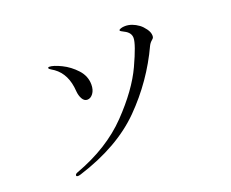

<svg xmlns="http://www.w3.org/2000/svg" viewBox="-108 -850 1216 1012"><g transform="rotate(-20 500.0 -344.0)"><path d="M162 -21Q162 -29 175 -34Q361 -102 477 -222.5Q593 -343 644 -453.5Q695 -564 695 -599Q695 -629 661 -646Q652 -651 645.5 -654.5Q639 -658 639 -661Q639 -666 650 -669.5Q661 -673 674 -673Q712 -673 749 -646Q764 -635 778.5 -615Q793 -595 793 -576Q793 -568 790.5 -564Q788 -560 782 -555Q770 -545 763 -531Q683 -359 549.5 -224.5Q416 -90 187 -18Q177 -15 172 -15Q162 -15 162 -21ZM315 -439Q309 -536 246 -581Q241 -585 229.5 -591.5Q218 -598 218 -603Q218 -608 225 -608Q248 -608 291 -587Q334 -566 368 -529Q402 -492 402 -444Q402 -414 388 -395Q374 -376 355 -376Q338 -376 327.5 -394.5Q317 -413 315 -439Z"/></g></svg>

Font: Shippori Mincho B1
Style: Regular
Weight: 400
Designer: FONTDASU
Foundry: FONTDASU / Google Inc. / but / Adobe
Version: Version 3.110; ttfautohint (v1.8.3)